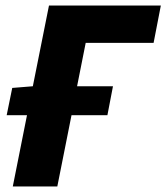

<svg xmlns="http://www.w3.org/2000/svg" viewBox="-20 -670 598 690"><path d="M26 0H186L237 -256H366L386 -360H257L288 -516H532L558 -650H156L98 -360L24 -354L4 -256H77Z"/></svg>

Font: Source Sans Pro Black
Style: Italic
Weight: 900
Italic angle: -11°
Designer: Paul D. Hunt
Foundry: Adobe Systems Incorporated
Version: Version 3.006;hotconv 1.0.111;makeotfexe 2.5.65597